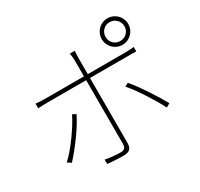

<svg xmlns="http://www.w3.org/2000/svg" viewBox="-175 -1052 1351 1299"><g transform="rotate(-30 500.0 -402.0)"><path d="M734 -728Q734 -697 755 -676Q776 -655 807 -655Q838 -655 859.5 -676Q881 -697 881 -728Q881 -759 859.5 -780.5Q838 -802 807 -802Q776 -802 755 -780.5Q734 -759 734 -728ZM704 -728Q704 -757 718 -780.5Q732 -804 755.5 -818Q779 -832 807 -832Q836 -832 859.5 -818Q883 -804 897 -780.5Q911 -757 911 -728Q911 -700 897 -676.5Q883 -653 859.5 -639Q836 -625 807 -625Q779 -625 755.5 -639Q732 -653 718 -676.5Q704 -700 704 -728ZM507 -752Q506 -745 505.5 -735.5Q505 -726 504.5 -716Q504 -706 504 -697Q504 -674 504 -641.5Q504 -609 504 -578.5Q504 -548 504 -528Q504 -508 504 -468Q504 -428 504 -377.5Q504 -327 504 -274Q504 -221 504 -172.5Q504 -124 504 -88Q504 -52 504 -37Q504 -2 489.5 13Q475 28 437 28Q422 28 399 27Q376 26 353.5 24.5Q331 23 315 22L313 -13Q347 -7 379.5 -4Q412 -1 433 -1Q454 -1 464 -11.5Q474 -22 474 -42Q474 -60 474 -99Q474 -138 474 -188.5Q474 -239 474 -293.5Q474 -348 474 -397Q474 -446 474 -481Q474 -516 474 -528Q474 -545 474 -576.5Q474 -608 474 -641.5Q474 -675 474 -697Q474 -711 472 -727Q470 -743 468 -752ZM98 -575Q118 -573 132.5 -572Q147 -571 171 -571Q183 -571 220.5 -571Q258 -571 312 -571Q366 -571 427.5 -571Q489 -571 550.5 -571Q612 -571 665 -571Q718 -571 754 -571Q790 -571 800 -571Q814 -571 831 -572Q848 -573 865 -575V-540Q849 -541 833 -541Q817 -541 801 -541Q791 -541 755 -541Q719 -541 666 -541Q613 -541 551.5 -541Q490 -541 428.5 -541Q367 -541 313 -541Q259 -541 221.5 -541Q184 -541 172 -541Q149 -541 133 -540.5Q117 -540 98 -538ZM303 -375Q288 -344 265 -307Q242 -270 214.5 -232.5Q187 -195 160 -162Q133 -129 111 -105L82 -125Q107 -147 135 -180Q163 -213 190 -250.5Q217 -288 239.5 -324Q262 -360 276 -389ZM709 -385Q730 -361 754 -328Q778 -295 802.5 -258Q827 -221 848 -186.5Q869 -152 884 -125L854 -108Q841 -135 820.5 -170Q800 -205 776 -242Q752 -279 727.5 -313Q703 -347 682 -371Z"/></g></svg>

Font: Noto Sans TC
Style: Regular
Weight: 100
Designer: Ryoko NISHIZUKA 西塚涼子 (kana, bopomofo & ideographs); Paul D. Hunt (Latin, Greek & Cyrillic); Sandoll Communications 산돌커뮤니
Foundry: Adobe
Version: Version 2.004;hotconv 1.0.118;makeotfexe 2.5.65603